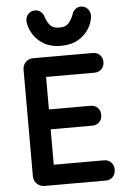

<svg xmlns="http://www.w3.org/2000/svg" viewBox="-62 -1004 695 1048"><g transform="rotate(-5 285.0 -479.5)"><path d="M140 0Q114 0 97 -17Q80 -34 80 -59V-641Q80 -667 96.5 -683.5Q113 -700 140 -700H199V0ZM161 -592V-700H464Q488 -700 503 -685Q518 -670 518 -646Q518 -623 503 -607.5Q488 -592 464 -592ZM157 -305V-414H427Q451 -414 466 -398.5Q481 -383 481 -359Q481 -336 466 -320.5Q451 -305 427 -305ZM170 0V-111H474Q498 -111 513 -95.5Q528 -80 528 -56Q528 -31 513 -15.5Q498 0 474 0ZM295 -754Q241 -754 203 -776Q165 -798 144 -832Q123 -866 119 -901Q117 -926 132 -942.5Q147 -959 169 -959Q186 -959 198.5 -950Q211 -941 217 -927Q225 -897 242 -875.5Q259 -854 295 -854Q332 -854 349 -876Q366 -898 376 -928Q382 -941 394 -949.5Q406 -958 422 -958Q444 -958 459 -941Q474 -924 472 -899Q469 -865 448 -831.5Q427 -798 389 -776Q351 -754 295 -754Z"/></g></svg>

Font: National Park SemiBold
Style: Regular
Weight: 600
Designer: Andrea Herstowski, Ben Hoepner
Version: Version 1.009